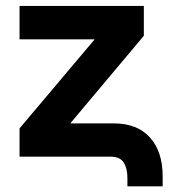

<svg xmlns="http://www.w3.org/2000/svg" viewBox="-20 -536 577 657"><path d="M416 101.6V73.2Q416 40 403.3 20Q390.6 0 356.9 0H46.9V-96.7L302.7 -399.9V-401.4H46.9V-515.6H472.2V-413.6L221.7 -115.2V-113.8H369.6Q449.7 -113.8 493.2 -65.4Q536.6 -17.1 536.6 67.4V101.6Z"/></svg>

Font: Inter Display
Style: Bold
Weight: 700
Designer: Rasmus Andersson
Foundry: rsms
Version: Version 4.001;git-9221beed3